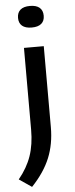

<svg xmlns="http://www.w3.org/2000/svg" viewBox="-75 -806 416 1072"><g transform="rotate(-5 133.0 -270.0)"><path d="M-10.5 185Q38.5 125.5 60.5 61.5Q82.5 -2.5 82.5 -85.5V-544H193.5V-90Q193.5 4.5 162.2 81.2Q131 158 60 233ZM64 -713.5Q64 -743 82.2 -758.8Q100.5 -774.5 136 -774.5Q171.5 -774.5 189.8 -758.8Q208 -743 208 -713.5Q208 -684.5 189.8 -669Q171.5 -653.5 136 -653.5Q100.5 -653.5 82.2 -669Q64 -684.5 64 -713.5Z"/></g></svg>

Font: Encode Sans Expanded Medium
Style: Regular
Weight: 500
Width: 7
Designer: Multiple Designers
Foundry: Impallari Type
Version: Version 2.000